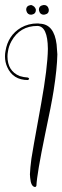

<svg xmlns="http://www.w3.org/2000/svg" viewBox="-20 -651 250 770"><path d="M97 -335Q95 -331 92 -330Q32 -330 9 -382Q0 -402 0 -425Q0 -436 2 -446Q12 -509 64 -540Q94 -557 130 -557Q132 -557 133 -557Q134 -557 136.5 -556.5Q139 -556 139 -556H140Q197 -554 207 -473Q209 -454 210 -433Q209 -376 195 -287Q186 -230 161 -113Q128 47 126 94Q125 98 121 99Q104 98 101 62Q100 55 100 48Q101 23 106 -15Q107 -26 145 -235Q171 -380 172 -454Q172 -455 172 -456Q171 -546 130 -547Q60 -547 26 -486Q15 -466 12 -445Q10 -434 10 -425Q10 -366 59 -346Q75 -341 92 -340Q96 -338 97 -335ZM136 -612Q136 -627 151 -630Q154 -631 156 -631Q171 -631 175 -616Q175 -613 176 -612Q176 -596 161 -593Q158 -592 156 -592Q141 -592 137 -607Q137 -610 136 -612ZM85 -612Q85 -627 100 -630Q103 -631 105 -631Q121 -626 124 -612Q124 -596 110 -593Q107 -592 105 -592Q90 -592 86 -607Q85 -610 85 -612Z"/></svg>

Font: Maria
Style: Christmas
Weight: 400
Designer: Muhammad Yoni
Version: Version 001.000